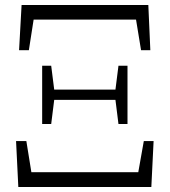

<svg xmlns="http://www.w3.org/2000/svg" viewBox="-20 -745 676 765"><path d="M53 0H583L592 -183H553L531 -59H105L85 -183H44ZM56 -545H95L114 -667H522L542 -545H579L571 -725H66ZM452 -251H488V-483H452L440 -388H196L184 -483H148V-251H184L196 -347H440Z"/></svg>

Font: Noto Serif KR Light
Style: Regular
Weight: 300
Designer: Ryoko NISHIZUKA 西塚涼子 (kana & ideographs); Frank Grießhammer (Latin, Greek & Cyrillic); Wenlong ZHANG 张文龙 (bopomofo); San
Foundry: Adobe
Version: Version 2.001;hotconv 1.1.0;makeotfexe 2.6.0